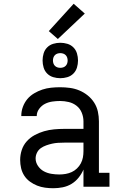

<svg xmlns="http://www.w3.org/2000/svg" viewBox="-20 -991 640 1019"><path d="M263 8Q241 8 219 5Q197 2 177 -6Q157 -14 139 -27Q121 -40 109 -58.5Q97 -77 92 -98.5Q87 -120 87 -142Q87 -169 95.5 -195Q104 -221 122 -241Q140 -261 164 -274Q188 -287 214 -294.5Q240 -302 267 -304.5Q294 -307 320 -307H423V-347Q423 -370 414 -392.5Q405 -415 386.5 -429.5Q368 -444 345 -449.5Q322 -455 299 -455Q278 -455 257.5 -452Q237 -449 219 -440Q201 -431 188 -413.5Q175 -396 175 -376V-375H93V-377Q93 -401 101.5 -424Q110 -447 125 -465Q140 -483 161 -495.5Q182 -508 204.5 -515.5Q227 -523 251 -525.5Q275 -528 299 -528Q325 -528 351 -524.5Q377 -521 401 -511Q425 -501 445.5 -484.5Q466 -468 480 -446Q494 -424 499.5 -398.5Q505 -373 505 -347V-74H561V0H423V-91Q413 -68 397 -48Q381 -28 359.5 -15Q338 -2 313 3Q288 8 263 8ZM295 -65Q312 -65 329 -68Q346 -71 361 -78Q376 -85 388.5 -97Q401 -109 409 -124Q417 -139 420 -155.5Q423 -172 423 -189V-234H321Q304 -234 288 -233Q272 -232 256.5 -228.5Q241 -225 225.5 -219.5Q210 -214 197 -205Q184 -196 176.5 -181Q169 -166 169 -150Q169 -129 181.5 -110.5Q194 -92 212.5 -82Q231 -72 252.5 -68.5Q274 -65 295 -65ZM300 -576Q281 -576 262.5 -581.5Q244 -587 230.5 -600.5Q217 -614 211.5 -632.5Q206 -651 206 -670Q206 -689 211.5 -707.5Q217 -726 230.5 -739.5Q244 -753 262.5 -758.5Q281 -764 300 -764Q319 -764 337.5 -758.5Q356 -753 369.5 -739.5Q383 -726 388.5 -707.5Q394 -689 394 -670Q394 -651 388.5 -632.5Q383 -614 369.5 -600.5Q356 -587 337.5 -581.5Q319 -576 300 -576ZM300 -631Q308 -631 315.5 -633.5Q323 -636 328.5 -641.5Q334 -647 336.5 -654.5Q339 -662 339 -670Q339 -678 336.5 -685.5Q334 -693 328.5 -698.5Q323 -704 315.5 -706.5Q308 -709 300 -709Q292 -709 284.5 -706.5Q277 -704 271.5 -698.5Q266 -693 263.5 -685.5Q261 -678 261 -670Q261 -662 263.5 -654.5Q266 -647 271.5 -641.5Q277 -636 284.5 -633.5Q292 -631 300 -631ZM287 -784 239 -826 371 -971 430 -919Z"/></svg>

Font: Iosevka HT Extended
Style: Regular
Weight: 400
Width: 7
Monospace: yes
Designer: Belleve Invis
Foundry: Belleve Invis
Version: Version 32.3.0; ttfautohint (v1.8.4)